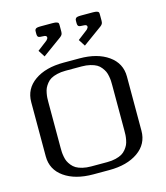

<svg xmlns="http://www.w3.org/2000/svg" viewBox="-117 -880 837 969"><g transform="rotate(-15 302.0 -395.5)"><path d="M490.7 -770V-738.8Q490.7 -728.5 487.8 -722.9Q484.9 -717.3 477.1 -711.4L377 -638.7L354.5 -673.8L406.2 -713.4Q414.6 -721.7 414.6 -728Q414.6 -738.8 397 -738.8Q376.5 -738.8 371.1 -742.9Q365.7 -747.1 365.7 -759.3V-770Q365.7 -775.4 366.2 -777.8Q366.7 -780.3 369.4 -783.9Q372.1 -787.6 378.9 -789.1Q385.7 -790.5 397 -790.5H459.5Q474.6 -790.5 481.4 -787.8Q488.3 -785.2 489.5 -781.7Q490.7 -778.3 490.7 -770ZM280.3 -770V-738.8Q280.3 -728.5 277.3 -722.9Q274.4 -717.3 266.6 -711.4L166.5 -638.7L144 -673.8L195.8 -713.4Q204.1 -721.7 204.1 -728Q204.1 -738.8 186.5 -738.8Q166 -738.8 160.6 -742.9Q155.3 -747.1 155.3 -759.3V-770Q155.3 -775.4 155.8 -777.8Q156.2 -780.3 158.9 -783.9Q161.6 -787.6 168.5 -789.1Q175.3 -790.5 186.5 -790.5H249Q264.2 -790.5 271 -787.8Q277.8 -785.2 279.1 -781.7Q280.3 -778.3 280.3 -770ZM333.5 -583.5Q426.8 -583.5 484.1 -543Q541.5 -502.4 541.5 -433.1V-149.9Q541.5 -80.6 484.1 -40.3Q426.8 0 333.5 0H250Q156.2 0 98.9 -40.3Q41.5 -80.6 41.5 -149.9V-433.1Q41.5 -502.4 98.9 -543Q156.2 -583.5 250 -583.5ZM333.5 -541.5H250Q225.1 -541.5 205.1 -536.6Q185.1 -531.7 172.4 -524.4Q159.7 -517.1 150.4 -505.1Q141.1 -493.2 136.2 -482.7Q131.3 -472.2 128.7 -457.5Q126 -442.9 125.5 -433.3Q125 -423.8 125 -410.6V-172.9Q125 -159.7 125.5 -149.9Q126 -140.1 128.7 -125.5Q131.3 -110.8 136.2 -100.3Q141.1 -89.8 150.4 -78.1Q159.7 -66.4 172.4 -58.8Q185.1 -51.3 205.1 -46.4Q225.1 -41.5 250 -41.5H333.5Q358.4 -41.5 378.4 -46.4Q398.4 -51.3 411.1 -58.8Q423.8 -66.4 433.1 -78.1Q442.4 -89.8 447.3 -100.3Q452.1 -110.8 454.8 -125.5Q457.5 -140.1 458 -149.9Q458.5 -159.7 458.5 -172.9V-410.6Q458.5 -423.8 458 -433.3Q457.5 -442.9 454.8 -457.5Q452.1 -472.2 447.3 -482.7Q442.4 -493.2 433.1 -505.1Q423.8 -517.1 411.1 -524.4Q398.4 -531.7 378.4 -536.6Q358.4 -541.5 333.5 -541.5Z"/></g></svg>

Font: Gputeks
Style: Regular
Weight: 500
Version: Version 0.9